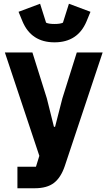

<svg xmlns="http://www.w3.org/2000/svg" viewBox="-20 -805 574 1025"><path d="M100 -691 79 -742 194 -785 226 -684Q240 -677 271 -677Q302 -677 316 -684L348 -785L463 -742L442 -691Q395 -579 271 -579Q147 -579 100 -691ZM313 -280 390 -525H528L326 81Q305 143 268 171.5Q231 200 165 200H73V85H172L190 27L6 -525H153L230 -280L268 -128H274Z"/></svg>

Font: Aneliza
Style: Bold
Weight: 700
Designer: Mike Abbink, Paul van der Laan, Pieter van Rosmalen
Foundry: Bold Monday
Version: Version 3.0